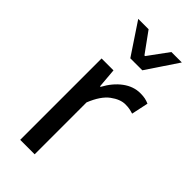

<svg xmlns="http://www.w3.org/2000/svg" viewBox="-229 -764 812 812"><g transform="rotate(45 177.0 -357.5)"><path d="M81.1 0V-486.8H152.3L159.7 -398.9H163.1Q188 -445.3 224.1 -472.2Q260.3 -499 300.8 -499Q317.4 -499 329.6 -496.6Q341.8 -494.1 353.5 -488.8L337.4 -413.1Q325.2 -417 314.9 -418.9Q304.7 -420.9 289.6 -420.9Q259.3 -420.9 225.6 -396Q191.9 -371.1 167.5 -310.5V0ZM166.5 -573.2 72.3 -714.8H134.3L200.2 -624H204.1L270.5 -714.8H333L238.3 -573.2Z"/></g></svg>

Font: Varta Light Medium
Style: Regular
Weight: 500
Version: Version 1.004